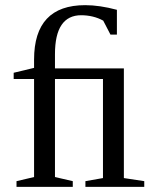

<svg xmlns="http://www.w3.org/2000/svg" viewBox="-20 -724 596 744"><path d="M293 -665H295Q193 -665 193 -514V-459H460V-34L539 -22V0H311V-22L379 -34V-418H193V-38L262 -22V0H44V-22L112 -38V-418H33V-442L112 -461V-493Q112 -704 310 -704Q366 -704 433 -686V-590H408L380 -644Q342 -665 293 -665Z"/></svg>

Font: Libra Serif Modern
Style: Regular
Weight: 400
Designer: Stefan Peev, Context Ltd
Foundry: Stefan Peev, Context Ltd
Version: Version 1.000